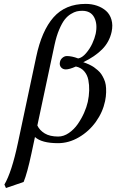

<svg xmlns="http://www.w3.org/2000/svg" viewBox="-20 -718 591 976"><path d="M140.1 61Q118.2 163.6 100.1 207L10.3 237.8L2.4 220.2Q39.6 156.7 70.8 9.8L164.1 -429.2Q191.9 -561.5 252 -629.9Q312.5 -698.2 415.5 -698.2Q446.3 -698.2 473.1 -689Q500 -679.7 519.3 -662.6Q538.6 -645.5 546.6 -617.9Q554.7 -590.3 547.4 -556.2Q536.1 -504.4 499.3 -467.3Q462.4 -430.2 403.3 -401.9Q413.1 -398.4 419.4 -396Q425.8 -393.6 437.7 -387.7Q449.7 -381.8 457.8 -376.2Q465.8 -370.6 476.8 -361.1Q487.8 -351.6 494.6 -341.6Q501.5 -331.5 508.3 -316.9Q515.1 -302.2 517.6 -286.1Q520 -270 519.5 -248.8Q519 -227.5 514.2 -204.1Q502.4 -147.9 467.5 -99.1Q432.6 -50.3 381.3 -20.3Q330.1 9.8 274.9 9.8Q191.9 9.8 157.7 -21.5ZM169.9 -80.1Q181.2 -55.7 207.3 -39.8Q233.4 -23.9 275.9 -23.9Q303.7 -23.9 330.1 -42Q356.4 -60.1 375.5 -87.6Q394.5 -115.2 407.5 -144.5Q420.4 -173.8 426.3 -200.2Q432.6 -230 433.3 -257.8Q434.1 -285.6 429 -311.8Q423.8 -337.9 407.7 -356.2Q391.6 -374.5 365.7 -379.9Q333 -365.2 314.5 -365.2Q299.3 -365.2 290.3 -375.7Q281.2 -386.2 284.7 -402.8Q287.1 -415.5 297.6 -424.3Q308.1 -433.1 319.8 -433.1Q345.2 -433.1 377.4 -420.9Q397.5 -424.3 417.2 -447.3Q437 -470.2 449.2 -496.8Q461.4 -523.4 466.3 -545.9Q476.6 -595.7 459 -629.4Q441.4 -663.1 397.9 -663.1Q383.3 -663.1 370.4 -660.2Q357.4 -657.2 340.1 -646.7Q322.8 -636.2 308.8 -618.4Q294.9 -600.6 280.8 -567.4Q267.1 -535.6 257.3 -490.2Z"/></svg>

Font: Linux Biolinum G
Style: Italic
Weight: 400
Italic angle: -12°
Designer: Philipp H. Poll
Foundry: Philipp H. Poll
Version: Version 0.5.1